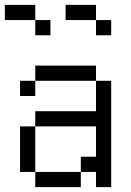

<svg xmlns="http://www.w3.org/2000/svg" viewBox="-20 -770 540 790"><path d="M187.5 -625V-687.5H125V-625ZM437.5 -625V-687.5H375V-625ZM125 -62.5V0H312.5V-62.5ZM125 -62.5V-250H62.5V-62.5ZM375 -62.5V0H437.5V-437.5H375Q375 -437.5 375 -312.5H125V-250H375Q375 -250 375 -125H312.5V-62.5ZM125 -437.5H62.5V-375H125ZM125 -437.5H375V-500H125ZM125 -687.5V-750H0V-687.5ZM375 -687.5V-750H250V-687.5Z"/></svg>

Font: UnifontExMono
Style: Regular
Weight: 500
Version: Version 15.0.06